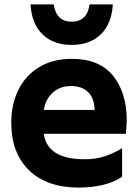

<svg xmlns="http://www.w3.org/2000/svg" viewBox="-20 -834 631 868"><path d="M31 -279Q31 -365 64.5 -430.5Q98 -496 159.5 -532Q221 -568 304 -568Q430 -568 491.5 -491Q553 -414 553 -291Q553 -271 549 -229H178Q194 -114 363 -114Q410 -114 450.5 -126.5Q491 -139 532 -164V-35Q496 -10 445 2Q394 14 336 14Q192 14 111.5 -64Q31 -142 31 -279ZM408 -337Q406 -391 378 -418Q350 -445 301 -445Q252 -445 219 -415.5Q186 -386 178 -337ZM304 -631Q221 -631 172 -679Q123 -727 118 -814H223Q234 -736 304 -736Q374 -736 385 -814H490Q485 -727 436 -679Q387 -631 304 -631Z"/></svg>

Font: Application
Style: Bold
Weight: 700
Designer: Wei Huang
Foundry: Wei Huang
Version: Version 0.012